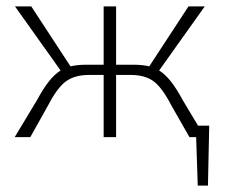

<svg xmlns="http://www.w3.org/2000/svg" viewBox="-20 -430 705 602"><path d="M636 -36 632 152H600L595 0H574L517 -100Q488 -156 461 -175.5Q434 -195 390 -195H344V0H305V-195H259Q215 -195 187.5 -175.5Q160 -156 131 -100L75 0H26L96 -116Q116 -153 133.5 -175Q151 -197 170 -209L27 -410H78L201 -222Q223 -227 247 -227H305V-410H344V-227H402Q426 -227 448 -222L571 -410H622L479 -209Q498 -197 515.5 -175Q533 -153 553 -116L601 -36Z"/></svg>

Font: Ysabeau Infant Light
Style: Regular
Weight: 300
Designer: Christian Thalmann (Catharsis Fonts)
Version: Version 0.003